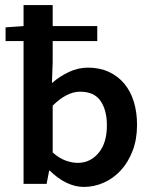

<svg xmlns="http://www.w3.org/2000/svg" viewBox="-20 -726 598 758"><path d="M311 12Q277 12 242.5 -4.5Q208 -21 177 -52H174L164 0H73V-564H2V-618L73 -623V-706H188V-623H364V-564H188V-480L185 -398Q216 -425 252.5 -442Q289 -459 327 -459Q373 -459 409 -442.5Q445 -426 470 -396.5Q495 -367 508 -325.5Q521 -284 521 -233Q521 -176 503.5 -130.5Q486 -85 457 -53.5Q428 -22 390 -5Q352 12 311 12ZM287 -83Q336 -83 369 -122Q402 -161 402 -231Q402 -291 377 -327.5Q352 -364 296 -364Q244 -364 188 -309V-124Q214 -101 239.5 -92Q265 -83 287 -83Z"/></svg>

Font: TT Toshiba Sans Medium
Style: Regular
Weight: 500
Designer: Paul D. Hunt
Foundry: Toshiba Corporation
Version: Version 2.020;PS 2.000;hotconv 1.0.86;makeotf.lib2.5.63406